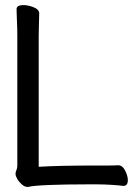

<svg xmlns="http://www.w3.org/2000/svg" viewBox="-20 -725 540 754"><path d="M361 -1H320Q235 -1 172.5 1.5Q110 4 91 9H87Q77 9 66 -0.5Q55 -10 48 -22Q41 -34 41 -42Q41 -50 44.5 -57Q48 -64 48 -75V-585Q48 -615 46.5 -643.5Q45 -672 45 -689Q45 -705 72 -705Q90 -705 111 -697Q134 -688 134 -672Q134 -660 133 -634.5Q132 -609 132 -584V-70Q211 -75 360 -75H406Q430 -75 443 -76H444Q461 -76 471.5 -55Q482 -34 482 -18Q482 5 465 5H464H463Q450 3 419.5 1Q389 -1 361 -1Z"/></svg>

Font: Moon Stars Kai HW
Style: Bold
Weight: 700
Designer: GuiWonder
Version: Version 1.101